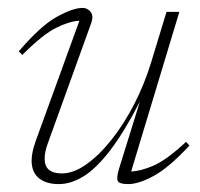

<svg xmlns="http://www.w3.org/2000/svg" viewBox="-20 -456 506 486"><path d="M281.5 -29.5 334 -198.5Q293 -119.5 257.8 -74Q222.5 -28.5 190.8 -9.2Q159 10 129 10Q96.5 10 78.2 -5.2Q60 -20.5 60 -49.5Q60 -69.5 70 -98L181 -403.5Q156.5 -402.5 122.5 -385.8Q88.5 -369 36.5 -317L27.5 -326Q82.5 -390.5 123.5 -413.2Q164.5 -436 189 -436Q201.5 -436 209.5 -425.8Q217.5 -415.5 210.5 -396.5L101.5 -94.5Q93 -72 93 -54Q93 -17 136.5 -17Q166 -17 198.2 -39.8Q230.5 -62.5 262 -102Q293.5 -141.5 319.8 -192.5Q346 -243.5 363 -299.5L401.5 -426H434L312 -22Q335 -22.5 368 -36.5Q401 -50.5 451 -97L459.5 -87.5Q408 -32 369.5 -11Q331 10 304.5 10Q281.5 10 278 1.8Q274.5 -6.5 281.5 -29.5Z"/></svg>

Font: Newsreader 16pt ExtraLight
Style: Italic
Weight: 275
Italic angle: -17°
Designer: Hugues Gentile
Foundry: Production Type
Version: Version 1.003; ttfautohint (v1.8.3)